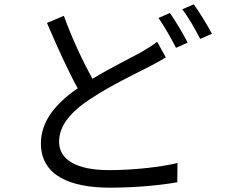

<svg xmlns="http://www.w3.org/2000/svg" viewBox="-20 -833 1040 887"><path d="M706 -640C686 -624 664 -611 636 -594C582 -564 493 -521 407 -469C364 -547 314 -652 275 -760L197 -727C242 -622 294 -506 339 -425C233 -352 169 -270 169 -170C169 -22 304 34 488 34C612 34 726 22 799 9L800 -80C724 -61 592 -47 485 -47C330 -47 253 -97 253 -178C253 -253 307 -317 399 -377C495 -440 605 -492 671 -526C700 -541 724 -554 746 -568ZM712 -750C739 -712 773 -652 793 -612L847 -636C827 -676 790 -737 765 -773ZM822 -790C851 -753 883 -696 905 -653L959 -677C940 -714 902 -776 875 -813Z"/></svg>

Font: Noto Sans T Chinese Regular
Style: Regular
Weight: 400
Designer: Ryoko NISHIZUKA (kana & ideographs); Paul D. Hunt (Latin, Greek & Cyrillic); Wenlong ZHANG (bopomofo); Sandoll Communica
Foundry: Adobe Systems Incorporated
Version: Version 1.000;PS 1;hotconv 1.0.78;makeotf.lib2.5.61930